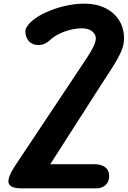

<svg xmlns="http://www.w3.org/2000/svg" viewBox="-20 -1034 701 1054"><path d="M579.5 -67.5Q579.5 -37.5 560.2 -18.8Q541 0 508 0H99Q35.5 0 27.5 -29.2Q19.5 -58.5 62.5 -123.5L416.5 -655.5Q439 -689.5 459.5 -720.5Q480 -751.5 493 -778Q506 -804.5 506 -824.5Q506 -845 486 -861.8Q466 -878.5 430.5 -878.5Q402 -878.5 370 -871.2Q338 -864 307.2 -849.2Q276.5 -834.5 252.5 -812.5Q230.5 -792.5 207.2 -788.2Q184 -784 165 -791Q146 -798 135.5 -811Q120 -833.5 119.2 -859Q118.5 -884.5 149.5 -913.5Q180.5 -942.5 229.5 -965Q278.5 -987.5 334.5 -1000.8Q390.5 -1014 441 -1014Q509.5 -1014 558.8 -989.2Q608 -964.5 634.5 -921.2Q661 -878 661 -822Q661 -785.5 642.2 -745Q623.5 -704.5 590.5 -653.8Q557.5 -603 514 -535.5L256 -132.5H497.5Q536.5 -132.5 558 -115.5Q579.5 -98.5 579.5 -67.5Z"/></svg>

Font: Edu SA Hand
Style: Regular
Weight: 400
Designer: Tina and Corey Anderson, Eben Sorkin, Mirko Velimirovic
Foundry: Google for Education
Version: Version 2.000